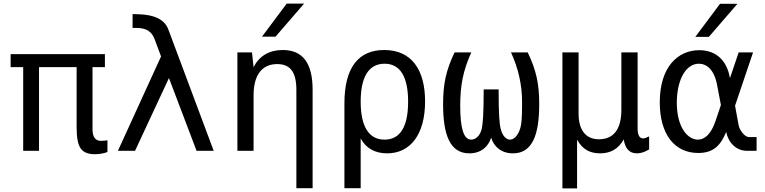

<svg xmlns="http://www.w3.org/2000/svg" viewBox="-20 -838 4254 1067"><path d="M506.3 19C517.6 19 529.8 18.1 542 16.1C554.2 14.2 565.9 11.2 577.1 6.8V-58.1C572.8 -57.1 575.7 -58.1 563 -56.6C555.7 -55.7 548.3 -55.2 543 -55.2C525.4 -55.2 514.2 -60.5 506.3 -70.8C497.6 -82 494.1 -98.6 494.1 -121.1V-464.8H563V-537.1H39.1V-464.8H108.9V0H196.8V-464.8H405.8V-130.9C405.8 -70.8 413.6 -34.2 428.2 -13.2C443.4 8.3 468.8 19 506.3 19Z M635.3 0H730.5L918.9 -404.3L1072.3 0H1167.5L915.5 -674.3C894.5 -730.5 836.9 -756.3 751 -758.8L716.8 -759.8V-682.6H740.7C790 -682.6 822.8 -664.6 838.9 -621.1L875 -524.4Z M1436 -634.3H1511.2L1669.9 -817.9H1573.2ZM1627 208H1717.3V-338.9C1717.3 -487.3 1662.6 -560.1 1551.3 -560.1C1476.6 -560.1 1420.9 -527.3 1389.2 -464.8L1380.4 -546.9H1299.3V0H1389.2V-309.1C1389.2 -420.4 1435.5 -481.9 1520.5 -481.9C1593.8 -481.9 1627 -436.5 1627 -338.9Z M1894 208H1984.4V-68.8C2013.2 -14.6 2063.5 14.2 2131.3 14.2C2261.7 14.2 2342.3 -92.3 2342.3 -274.4C2342.3 -451.2 2266.6 -560.1 2115.2 -560.1C1977.1 -560.1 1894 -469.2 1894 -263.7ZM2117.2 -62C2029.8 -62 1984.4 -134.8 1984.4 -272.9C1984.4 -411.6 2029.8 -483.9 2117.2 -483.9C2203.6 -483.9 2248 -412.1 2248 -272.9C2248 -133.8 2203.6 -62 2117.2 -62Z M2588.4 14.2C2655.3 14.2 2694.8 -25.4 2709.5 -73.2C2723.6 -25.4 2763.7 14.2 2830.6 14.2C2939 14.2 2976.6 -89.4 2976.6 -259.3C2976.6 -372.6 2960 -448.2 2912.6 -546.9H2819.8C2860.8 -457.5 2881.3 -365.7 2881.3 -272.5V-256.8C2881.3 -177.7 2877.4 -149.9 2873 -131.8C2864.3 -97.2 2842.8 -62 2814.5 -62C2792.5 -62 2772.9 -83.5 2763.7 -117.7C2754.9 -148.9 2751 -203.6 2751 -341.3H2668C2668 -207 2663.6 -145.5 2655.8 -117.2C2646 -82 2622.6 -62 2598.6 -62C2556.6 -62 2537.6 -125 2537.6 -250C2537.6 -368.2 2554.7 -447.3 2599.1 -546.9H2506.3C2459 -448.2 2442.4 -372.6 2442.4 -259.3C2442.4 -89.4 2480 14.2 2588.4 14.2Z M3105.5 209H3187V-62C3215.8 -9.8 3255.4 14.2 3315.4 14.2C3373.5 14.2 3416.5 -10.7 3446.3 -63C3454.1 -11.7 3478.5 14.2 3519 14.2C3541 14.2 3562.5 7.3 3587.4 -7.8V-80.1C3578.1 -75.7 3571.3 -72.8 3566.9 -71.3C3562 -69.8 3558.1 -68.8 3555.2 -68.8C3533.7 -68.8 3523.4 -86.4 3523.4 -125V-546.9H3433.1V-228C3433.1 -120.1 3390.6 -64 3308.1 -64C3235.8 -64 3195.3 -114.7 3195.3 -207V-546.9H3105.5Z M3844.2 -633.3H3919.4L4078.1 -816.9H3981.4ZM3860.4 12.2C3948.2 12.2 3986.3 -34.2 4015.6 -104.5C4026.9 -47.4 4069.8 0 4130.9 0H4184.6V-76.2H4141.6C4120.6 -76.2 4090.3 -111.8 4084.5 -143.6L4064.9 -250.5L4165 -546.9H4085L4036.6 -403.8C4019 -507.3 3954.6 -559.1 3866.2 -559.1C3749.5 -559.1 3646.5 -468.8 3646.5 -269.5C3646.5 -91.8 3728.5 12.2 3860.4 12.2ZM3858.4 -62C3801.3 -62 3741.2 -131.3 3741.2 -267.1C3741.2 -329.6 3753.9 -388.7 3778.8 -429.2C3801.8 -466.3 3832 -483.9 3863.8 -483.9C3906.7 -483.9 3948.7 -451.7 3964.8 -367.2L3986.3 -254.4L3956.5 -166C3933.1 -96.7 3898.9 -62 3858.4 -62Z"/></svg>

Font: Hack
Style: Regular
Weight: 400
Monospace: yes
Designer: Christopher Simpkins
Foundry: Christopher Simpkins
Version: Version 2.010